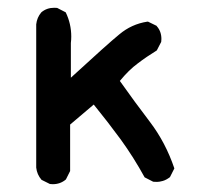

<svg xmlns="http://www.w3.org/2000/svg" viewBox="-20 -472 540 492"><path d="M72.8 -409.7Q74.7 -427.2 85.9 -440.4Q99.6 -452.1 119.1 -452.1Q122.1 -452.1 126.5 -451.7L148.4 -440.4Q162.6 -411.1 162.6 -378.4Q162.6 -370.1 161.6 -361.8V-272.9Q256.3 -359.9 285.6 -383.8Q316.9 -410.2 357.4 -416.5H359.4L381.3 -405.8L381.8 -404.8Q393.6 -391.6 393.6 -372.1Q393.6 -369.1 393.1 -364.7L381.8 -342.8Q355.5 -326.7 332.5 -309.1Q310.5 -293 287.1 -264.6Q324.7 -211.4 364.5 -159.2Q404.3 -106.9 426.8 -40.5L415.5 -18.1Q405.8 -10.7 397 -8.3Q388.2 -5.9 382.6 -5.9Q377 -5.9 372.6 -6.3L350.6 -17.6Q322.8 -68.4 289.6 -114.3Q257.8 -157.7 220.2 -204.1L159.7 -152.8V-33.7L148.9 -12.2Q134.8 0 115.2 0Q112.3 0 107.9 -0.5L86.4 -11.2Q74.7 -24.9 72.8 -42.5V-43Z"/></svg>

Font: Bakudai
Style: Medium
Weight: 500
Version: Version 1.48